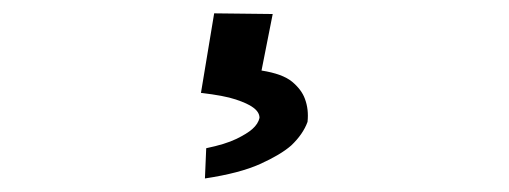

<svg xmlns="http://www.w3.org/2000/svg" viewBox="-20 -52 755 285"><path d="M297.9 -32.2 384.8 -31.2 368.2 52.7Q399.4 57.6 413.6 69.3Q427.7 81.1 432.6 94.7Q438.5 110.4 436.5 128.9Q429.7 147.5 412.1 164.1Q396.5 177.7 366.2 191.4Q335.9 205.1 284.2 212.9L286.1 168Q314.5 162.1 330.6 154.3Q346.7 146.5 354.5 139.6Q363.3 131.8 365.2 123Q365.2 114.3 355.5 107.4Q347.7 101.6 330.1 95.7Q312.5 89.8 278.3 85.9Z"/></svg>

Font: Irish Growler
Style: Regular
Weight: 400
Designer: Squid
Foundry: Font Diner, Inc DBA Sideshow
Version: Version 1.000